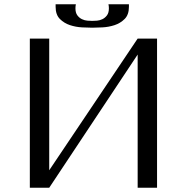

<svg xmlns="http://www.w3.org/2000/svg" viewBox="-20 -880 877 901"><path d="M413 -750Q431 -750 460.5 -751.5Q490 -753 517.5 -762Q545 -771 565 -791Q585 -811 585 -848V-860H489Q490 -855 490.5 -850.5Q491 -846 491 -841Q491 -820 482 -808Q473 -796 460.5 -790Q448 -784 435 -783Q422 -782 413 -782Q404 -782 390.5 -783Q377 -784 364.5 -790Q352 -796 343 -808Q334 -820 334 -841Q334 -846 334.5 -850.5Q335 -855 336 -860H241V-848Q241 -811 261 -791Q281 -771 308.5 -762Q336 -753 365 -751.5Q394 -750 413 -750ZM211 -81V-699H120V1H211L626 -624V1H717V-699H626Z"/></svg>

Font: Tenor Sans
Style: Regular
Weight: 400
Designer: Denis Masharov
Foundry: Denis Masharov
Version: Version 1.1